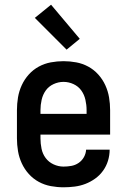

<svg xmlns="http://www.w3.org/2000/svg" viewBox="-20 -788 540 816"><path d="M250 8Q223 8 196 3Q169 -2 145 -15Q121 -28 102.5 -48.5Q84 -69 72.5 -94Q61 -119 56.5 -146Q52 -173 52 -200V-320Q52 -347 56.5 -374Q61 -401 72.5 -426Q84 -451 102.5 -471.5Q121 -492 145 -505Q169 -518 196 -523Q223 -528 250 -528Q277 -528 304 -523Q331 -518 355 -505Q379 -492 397.5 -471.5Q416 -451 427.5 -426Q439 -401 443.5 -374Q448 -347 448 -320V-216H152V-200Q152 -178 156.5 -156Q161 -134 174 -116.5Q187 -99 207.5 -89.5Q228 -80 250 -80Q267 -80 283.5 -83Q300 -86 314 -95.5Q328 -105 336.5 -120Q345 -135 346 -152H446Q446 -128 439 -105Q432 -82 418 -62.5Q404 -43 384.5 -29Q365 -15 343 -6.5Q321 2 297 5Q273 8 250 8ZM348 -304V-320Q348 -342 343 -364Q338 -386 325.5 -403.5Q313 -421 292.5 -430.5Q272 -440 250 -440Q228 -440 207.5 -430.5Q187 -421 174.5 -403.5Q162 -386 157 -364Q152 -342 152 -320V-304ZM263 -577 128 -712 197 -768 319 -623Z"/></svg>

Font: Iosevka Semibold
Style: Regular
Weight: 600
Monospace: yes
Designer: Belleve Invis
Foundry: Belleve Invis
Version: Version 33.2.3; ttfautohint (v1.8.4)